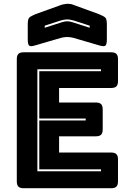

<svg xmlns="http://www.w3.org/2000/svg" viewBox="-20 -997 694 1017"><path d="M569 0H105Q86 0 77.5 -8.5Q69 -17 69 -36V-684Q69 -703 77.5 -711.5Q86 -720 105 -720H569Q588 -720 596.5 -711.5Q605 -703 605 -684V-567Q605 -548 596.5 -539.5Q588 -531 569 -531H293V-454H488Q507 -454 515.5 -445.5Q524 -437 524 -418V-311Q524 -292 515.5 -283.5Q507 -275 488 -275H293V-189H569Q588 -189 596.5 -180.5Q605 -172 605 -153V-36Q605 -17 596.5 -8.5Q588 0 569 0ZM515 -100H188V-359H434V-369H188V-620H515V-630H178V-90H515ZM305 -797 168 -757Q143 -749 135 -755Q127 -761 127 -788V-869Q127 -896 135.5 -904Q144 -912 168 -922L296 -968Q305 -972 315.5 -974Q326 -976 335 -977Q344 -977 352 -976Q360 -975 367 -972L504 -922Q529 -912 537.5 -904Q546 -896 546 -869V-788Q546 -761 538 -755Q530 -749 504 -757L367 -797Q350 -801 336 -801Q322 -801 305 -797ZM455 -850V-861L372 -888Q363 -890 355 -892Q347 -894 336 -894Q325 -894 317 -892Q309 -890 300 -888L217 -861V-850L304 -878Q311 -880 318.5 -882Q326 -884 336 -884Q346 -884 353.5 -882Q361 -880 368 -878Z"/></svg>

Font: Bungee Inline
Style: Regular
Weight: 400
Designer: David Jonathan Ross
Foundry: David Jonathan Ross
Version: Version 1.001;PS 1.0;hotconv 1.0.72;makeotf.lib2.5.5900